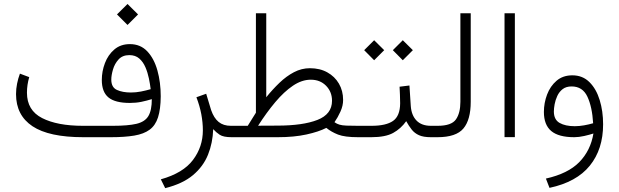

<svg xmlns="http://www.w3.org/2000/svg" viewBox="-20 -706 3186 988"><path d="M582 -631.8 636.2 -685.5 690.4 -631.8 636.2 -577.6ZM761.2 -195.8Q735.8 -188 708 -182.1Q680.2 -176.3 648.4 -176.3Q572.3 -176.3 538.1 -204.6Q503.9 -232.9 503.9 -294.4Q503.9 -338.9 520 -381.3Q536.1 -423.8 568.4 -451.4Q600.6 -479 648.4 -479Q702.6 -479 737.8 -441.9Q772.9 -404.8 790 -343.5Q807.1 -282.2 807.1 -210.4Q806.6 -144 793.2 -102.3Q779.8 -60.5 750 -38.6Q720.2 -16.6 671.1 -8.3Q622.1 0 550.3 0H408.7Q231.9 0 147.2 -56.4Q62.5 -112.8 62.5 -221.7Q62.5 -249 67.9 -275.6Q73.2 -302.2 82.5 -327.1L130.4 -309.1Q118.7 -269.5 118.7 -229Q118.7 -138.2 196.8 -98.4Q274.9 -58.6 406.7 -58.6H560.5Q638.2 -58.6 681.9 -68.8Q725.6 -79.1 743.4 -108.6Q761.2 -138.2 761.2 -195.8ZM755.4 -247.1Q752.4 -272 746.3 -302Q740.2 -332 728.5 -359.6Q716.8 -387.2 696.8 -404.8Q676.8 -422.4 645.5 -422.4Q610.4 -422.4 590.1 -400.1Q569.8 -377.9 561.3 -348.1Q552.7 -318.4 552.7 -296.4Q552.7 -256.3 581.8 -243.2Q610.8 -230 653.8 -230Q679.7 -230 705.6 -235.1Q731.4 -240.2 755.4 -247.1Z M1077.1 -41.5Q1074.7 29.8 1050.3 90.3Q1025.9 150.9 972.9 195.3Q919.9 239.7 830.1 262.2L807.6 216.8Q922.4 184.6 973.1 116.9Q1023.9 49.3 1023.9 -35.2Q1023.9 -75.2 1015.9 -118.2Q1007.8 -161.1 990.7 -205.6L1041 -223.6L1066.4 -139.6Q1080.6 -98.6 1105 -78.6Q1129.4 -58.6 1168 -58.6H1187V0H1172.4Q1129.4 0 1110.6 -12.5Q1091.8 -24.9 1077.1 -41.5Z M1701.2 -77.1Q1713.4 -68.4 1727.1 -64.5Q1740.7 -60.5 1762.9 -59.6Q1785.2 -58.6 1822.8 -58.6H1837.4V0H1822.8Q1754.4 0 1719.7 -13.4Q1685.1 -26.9 1659.2 -47.9Q1620.1 -27.8 1556.6 -13.9Q1493.2 0 1409.2 0H1167.5V-58.6H1254.9Q1265.1 -75.7 1275.9 -92.5Q1286.6 -109.4 1296.9 -126V-637.7H1350.1V-205.6Q1382.8 -246.1 1418.2 -280Q1453.6 -314 1492.7 -334.5Q1531.7 -355 1574.7 -355Q1626 -355 1664.3 -333.7Q1702.6 -312.5 1724.1 -275.6Q1745.6 -238.8 1745.6 -191.4Q1745.6 -162.1 1731.9 -131.8Q1718.3 -101.6 1701.2 -77.1ZM1407.2 -59.6Q1538.1 -59.6 1613.3 -88.9Q1688.5 -118.2 1688.5 -187.5Q1688.5 -233.4 1658 -264.6Q1627.4 -295.9 1579.1 -295.9Q1533.2 -295.9 1487.3 -264.9Q1441.4 -233.9 1396.5 -180.4Q1351.6 -127 1308.1 -59.1Z M2211.9 0H2197.3Q2158.7 0 2136 -10.3Q2113.3 -20.5 2098.6 -39.1Q2084 -57.6 2070.3 -82.5Q2043 -43.9 2003.2 -22Q1963.4 0 1890.6 0H1817.9V-58.6H1891.6Q1966.3 -58.6 2002.4 -83.7Q2038.6 -108.9 2039.1 -174.3Q2039.1 -195.3 2038.1 -217.5Q2037.1 -239.7 2036.1 -259.8L2086.9 -266.1L2093.8 -160.6Q2097.2 -112.8 2123.3 -85.7Q2149.4 -58.6 2197.3 -58.6H2211.9ZM2001.5 -447.8 2052.7 -499 2104.5 -447.8 2052.7 -396ZM1854 -447.8 1905.3 -499 1957 -447.8 1905.3 -396Z M2192.4 0V-58.6H2231.9Q2303.2 -58.6 2326.2 -91.6Q2349.1 -124.5 2349.1 -182.1V-637.7H2402.3V-182.6Q2402.3 -89.8 2364.7 -44.9Q2327.1 0 2231.4 0Z M2576.2 -637.7H2629.4V-0.5H2576.2Z M3033.7 -19Q3014.2 -12.7 2986.6 -6.3Q2959 0 2935.1 0Q2854.5 0 2816.7 -31.7Q2778.8 -63.5 2778.8 -129.9Q2778.8 -176.3 2795.2 -219.5Q2811.5 -262.7 2844 -290.5Q2876.5 -318.4 2925.3 -318.4Q2978 -318.4 3013.2 -283.4Q3048.3 -248.5 3065.9 -191.2Q3083.5 -133.8 3083.5 -66.4Q3083.5 62 3015.1 146.5Q2946.8 231 2807.6 260.7L2789.1 212.9Q2902.8 187.5 2960.9 128.2Q3019 68.8 3033.7 -19ZM3032.2 -71.8Q3027.3 -155.8 3002.7 -208.5Q2978 -261.2 2921.4 -261.2Q2893.1 -261.2 2875.2 -247.3Q2857.4 -233.4 2847.7 -212.2Q2837.9 -190.9 2834 -169.4Q2830.1 -147.9 2830.1 -132.3Q2830.1 -90.3 2859.6 -73.5Q2889.2 -56.6 2937.5 -56.6Q2960.4 -56.6 2985.4 -61Q3010.3 -65.4 3032.2 -71.8Z"/></svg>

Font: Vazir Thin WOL-UI
Style: Thin-WOL-UI
Weight: 100
Designer: Saber Rastikerdar
Foundry: Saber Rastikerdar
Version: Version 30.1.0